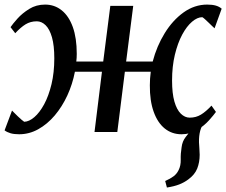

<svg xmlns="http://www.w3.org/2000/svg" viewBox="-30 -576 988 838"><path d="M698.5 242.5 691 214Q713.5 204 727.5 193.5Q741.5 183 749.5 166.5Q759.5 147 758.8 120.8Q758 94.5 762.5 67.5Q765.5 40.5 781 21.2Q796.5 2 807 -12L867.5 -48.5Q849.5 -27.5 843.8 -5.2Q838 17 838.5 45Q839 57.5 840.2 72Q841.5 86.5 841.5 99.5Q841.5 132.5 830.8 159.5Q820 186.5 792 207Q774 220.5 752.2 229Q730.5 237.5 698.5 242.5ZM53.5 10Q31 10 15.8 5.5Q0.5 1 -10 -7L22.5 -93.5Q25 -91 32 -83.8Q39 -76.5 47.8 -68.2Q56.5 -60 64 -53.5Q71.5 -47 75.5 -44.5Q97 -45 120 -64.8Q143 -84.5 162.8 -121Q182.5 -157.5 194.8 -208.5Q207 -259.5 207 -321.5Q207 -377.5 196.8 -413.2Q186.5 -449 169 -466Q151.5 -483 130.5 -483Q103 -483 81.5 -469.8Q60 -456.5 36.5 -431L16 -457.5Q25.5 -471.5 46.2 -494.8Q67 -518 97.5 -537Q128 -556 167 -556Q208 -556 239.2 -531Q270.5 -506 287.8 -458Q305 -410 305 -341Q305 -332.5 304.5 -324Q304 -315.5 303 -307.5H420.5L451.5 -550.5H551.5L520.5 -307.5H636.5Q654 -374.5 688.8 -431Q723.5 -487.5 771.2 -521.8Q819 -556 874.5 -556Q897 -556 912.2 -551.5Q927.5 -547 937.5 -538L906.5 -452.5Q903.5 -455 896.2 -462Q889 -469 880.5 -477.2Q872 -485.5 864.5 -492.2Q857 -499 853 -501Q831.5 -501 808.2 -481.2Q785 -461.5 765.2 -424.8Q745.5 -388 733.2 -337Q721 -286 721 -224.5Q721 -168.5 731.2 -132.8Q741.5 -97 759.2 -79.8Q777 -62.5 798 -62.5Q825.5 -62.5 847.2 -75.8Q869 -89 893 -115L912.5 -87.5Q903 -74 882.2 -50.8Q861.5 -27.5 831 -8.8Q800.5 10 762 10Q720.5 10 689.2 -15Q658 -40 640.8 -88Q623.5 -136 624 -204Q624 -218.5 625 -233.2Q626 -248 628 -263H515L482 0H382.5L415 -263H297Q286.5 -208.5 263.8 -159.2Q241 -110 208.8 -72Q176.5 -34 137 -12Q97.5 10 53.5 10Z"/></svg>

Font: Merriweather 28pt
Style: Italic
Weight: 400
Italic angle: -7.8°
Version: Version 2.101